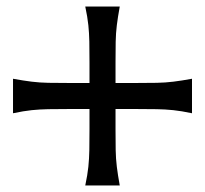

<svg xmlns="http://www.w3.org/2000/svg" viewBox="-20 -570 630 590"><path d="M242 0Q249 -33 251.5 -57.5Q254 -82 254.5 -108.5Q255 -135 255 -172V-235H192Q155 -235 128.5 -234.5Q102 -234 77.5 -231.5Q53 -229 20 -222V-328Q53 -322 77.5 -319Q102 -316 128.5 -315.5Q155 -315 192 -315H255V-378Q255 -416 254.5 -442Q254 -468 251.5 -492.5Q249 -517 242 -550H348Q342 -517 339 -492.5Q336 -468 335.5 -442Q335 -416 335 -378V-315H398Q436 -315 462 -315.5Q488 -316 512.5 -319Q537 -322 570 -328V-222Q537 -229 512.5 -231.5Q488 -234 462 -234.5Q436 -235 398 -235H335V-172Q335 -135 335.5 -108.5Q336 -82 339 -57.5Q342 -33 348 0Z"/></svg>

Font: Faculty Glyphic
Style: Regular
Weight: 400
Designer: Koto Studio, Dylan Young
Foundry: Koto Studio
Version: Version 1.004; ttfautohint (v1.8.4.7-5d5b)